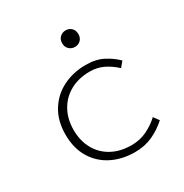

<svg xmlns="http://www.w3.org/2000/svg" viewBox="-163 -823 927 965"><g transform="rotate(-30 300.0 -340.5)"><path d="M347 12Q273 12 214 -17.5Q155 -47 121 -103.5Q87 -160 87 -239Q87 -319 122.5 -376Q158 -433 217.5 -462.5Q277 -492 349 -492Q409 -492 450.5 -470Q492 -448 521 -419L496 -389Q465 -418 429.5 -435.5Q394 -453 350 -453Q286 -453 237 -426Q188 -399 161 -350.5Q134 -302 134 -239Q134 -176 160.5 -128Q187 -80 235.5 -53.5Q284 -27 349 -27Q398 -27 438.5 -46.5Q479 -66 511 -96L534 -65Q497 -31 450.5 -9.5Q404 12 347 12ZM349 -597Q330 -597 316 -610Q302 -623 302 -645Q302 -667 316 -680Q330 -693 349 -693Q369 -693 382.5 -680Q396 -667 396 -645Q396 -623 382.5 -610Q369 -597 349 -597Z"/></g></svg>

Font: Source Code Pro ExtraLight Light
Style: Regular
Weight: 300
Monospace: yes
Version: Version 1.018;hotconv 1.0.116;makeotfexe 2.5.65601